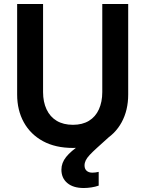

<svg xmlns="http://www.w3.org/2000/svg" viewBox="-20 -725 729 963"><path d="M346 17Q258 17 195.5 -17Q133 -51 99.5 -111.5Q66 -172 66 -251V-705H196V-263Q196 -214 213.5 -176.5Q231 -139 264.5 -119Q298 -99 346 -99Q393 -99 426 -119Q459 -139 476 -176.5Q493 -214 493 -263V-705H623V-251Q623 -172 590 -111.5Q557 -51 495 -17Q433 17 346 17ZM400 218Q347 218 317.5 193Q288 168 288 126Q288 92 311.5 62.5Q335 33 384 0L423 -23L458 -27L548 -57L466 17Q444 37 430 52Q416 67 410 79.5Q404 92 404 105Q404 122 414.5 131.5Q425 141 443 141Q451 141 458.5 140Q466 139 475 137V206Q458 212 438 215Q418 218 400 218Z"/></svg>

Font: TikTok Sans 24pt SemiBold
Style: Regular
Weight: 600
Version: Version 4.000